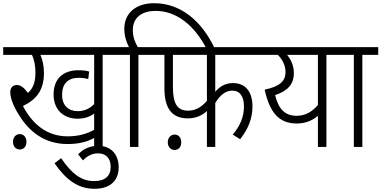

<svg xmlns="http://www.w3.org/2000/svg" viewBox="-20 -916 2378 1197"><path d="M620 -574H719V-622H0V-574H179C194 -544 201 -503 201 -462C201 -410 188 -364 154 -337C130 -369 110 -386 85 -386C60 -386 44 -370 44 -341C44 -304 64 -253 99 -198C159 -100 254 -18 401 -18C468 -18 523 -31 567 -56V0H620ZM465 -223C410 -223 367 -255 367 -325C367 -395 405 -431 471 -431C493 -431 512 -428 530 -423L536 -470C517 -476 494 -478 468 -478C375 -478 314 -426 314 -327C314 -231 377 -176 464 -176C508 -176 542 -189 567 -208V-107C522 -81 466 -66 402 -66C271 -66 182 -143 123 -255C211 -297 254 -358 254 -462C254 -505 245 -544 232 -574H567V-267C543 -242 509 -223 465 -223ZM61 -32C61 -2 80 16 103 16C127 16 145 -1 145 -32C145 -60 128 -80 103 -80C79 -80 61 -60 61 -32Z M569 261C668 261 720 209 720 127C720 48 673 -7 593 -7C541 -7 500 12 467 46L497 84C524 56 555 40 591 40C638 40 670 68 670 124C670 181 636 213 566 213C485 213 425 164 361 70L320 102C391 203 464 261 569 261Z M843 -574H942V-622H839C823 -650 808 -684 808 -728C808 -806 863 -848 951 -848C1081 -848 1192 -757 1266 -615H1318C1238 -784 1108 -896 941 -896C828 -896 755 -835 755 -736C755 -691 768 -654 784 -622H705V-574H790V0H843Z M1322 -574H1613V-622H928V-574H1005V-367C1005 -249 1045 -178 1151 -178C1202 -178 1242 -197 1270 -224V0H1322V-274C1354 -326 1388 -351 1428 -351C1476 -351 1501 -315 1501 -251C1501 -187 1476 -130 1431 -77L1477 -48C1527 -111 1554 -177 1554 -252C1554 -347 1508 -398 1433 -398C1387 -398 1352 -379 1322 -344ZM1058 -574H1270V-287C1236 -248 1198 -226 1153 -226C1083 -226 1058 -273 1058 -374ZM1026 -29C1026 0 1045 19 1068 19C1093 19 1110 1 1110 -29C1110 -57 1094 -77 1069 -77C1045 -77 1026 -58 1026 -29Z M2114 -622H1597V-574H1712C1741 -545 1760 -508 1760 -467C1760 -409 1723 -377 1630 -357C1662 -210 1723 -146 1830 -146C1889 -146 1932 -168 1962 -194V0H2015V-574H2114ZM1695 -323C1773 -349 1812 -390 1812 -461C1812 -504 1796 -542 1770 -574H1962V-262C1929 -222 1886 -194 1830 -194C1755 -194 1716 -238 1695 -323Z M2239 -574H2338V-622H2101V-574H2186V0H2239Z"/></svg>

Font: Noto Sans Devanagari SemiCondensed Light
Style: Regular
Weight: 300
Width: 4
Designer: Jelle Bosma - Monotype Design Team
Foundry: Monotype Imaging Inc.
Version: Version 2.004